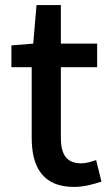

<svg xmlns="http://www.w3.org/2000/svg" viewBox="-20 -723 436 757"><path d="M272 14C312 14 350 3 380 -7L359 -92C343 -86 319 -79 301 -79C243 -79 220 -113 220 -179V-458H363V-551H220V-703H124L111 -551L25 -544V-458H105V-180C105 -64 149 14 272 14Z"/></svg>

Font: Noto Sans JP Medium
Style: Regular
Weight: 500
Designer: Ryoko NISHIZUKA 西塚涼子 (kana, bopomofo & ideographs); Paul D. Hunt (Latin, Greek & Cyrillic); Sandoll Communications 산돌커뮤니
Foundry: Adobe
Version: Version 2.004;hotconv 1.0.118;makeotfexe 2.5.65603